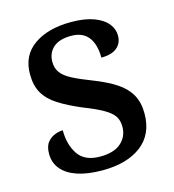

<svg xmlns="http://www.w3.org/2000/svg" viewBox="-89 -621 638 705"><g transform="rotate(-15 230.5 -268.0)"><path d="M216 10Q160 10 121 -3Q82 -16 61.5 -40.5Q41 -65 41 -99Q41 -128 53.5 -143Q66 -158 82.5 -164Q99 -170 112 -170Q112 -115 137 -78Q162 -41 220 -41Q273 -41 300 -65Q327 -89 327 -126Q327 -150 316.5 -166Q306 -182 279.5 -197.5Q253 -213 204 -232Q152 -254 117.5 -276Q83 -298 66 -327Q49 -356 49 -400Q49 -471 102.5 -508.5Q156 -546 244 -546Q296 -546 330.5 -533Q365 -520 381.5 -499Q398 -478 398 -454Q398 -425 378 -408Q358 -391 318 -391Q318 -441 296.5 -469Q275 -497 231 -497Q186 -497 163 -476.5Q140 -456 140 -422Q140 -398 152.5 -381Q165 -364 193 -349.5Q221 -335 268 -317Q319 -297 352 -275Q385 -253 401.5 -223.5Q418 -194 418 -152Q418 -73 363.5 -31.5Q309 10 216 10Z"/></g></svg>

Font: Noto Serif Thai Medium
Style: Regular
Weight: 500
Version: Version 2.001